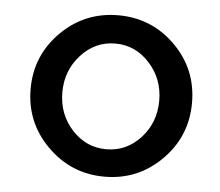

<svg xmlns="http://www.w3.org/2000/svg" viewBox="-43 -554 696 608"><g transform="rotate(5 305.0 -250.5)"><path d="M310 -507Q203 -507 128 -432Q53 -357 53 -251Q53 -144 128.5 -69Q204 6 310 6Q416 6 491 -69Q566 -144 566 -251Q566 -358 491 -432.5Q416 -507 310 -507ZM154 -249Q154 -318 199 -367.5Q244 -417 308 -417Q372 -417 417 -367.5Q462 -318 462 -249Q462 -179 417 -130Q372 -81 308 -81Q244 -81 199 -130Q154 -179 154 -249Z"/></g></svg>

Font: Simpel Medium
Style: Regular
Weight: 500
Designer: Janko Jovanovic
Version: Version 1.048;PS 001.048;hotconv 1.0.88;makeotf.lib2.5.64775